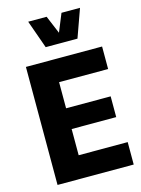

<svg xmlns="http://www.w3.org/2000/svg" viewBox="-141 -1055 831 1134"><g transform="rotate(-15 274.0 -488.0)"><path d="M231.4 -137.2V-297.4H503.9V-424.3H231.4V-584H531.2V-721.7H65.4V0H531.2V-137.2ZM208.5 -804.2H402.8L464.4 -976.1H351.1L306.2 -866.2L260.3 -976.1H147.5Z"/></g></svg>

Font: Estedad ExtraBold
Style: Regular
Weight: 800
Designer: Amin Abedi
Version: Version 7.3